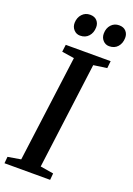

<svg xmlns="http://www.w3.org/2000/svg" viewBox="-176 -1014 749 1079"><g transform="rotate(20 198.5 -474.5)"><path d="M-0.5 0 3 -39.5 80.5 -52.5 164 -688.5 90 -700 95.5 -743H364L359.5 -700L279.5 -688.5L197 -52.5L276 -39.5L272.5 0ZM152.5 -819Q130 -819 114.8 -835.8Q99.5 -852.5 100 -877Q101 -908.5 119.8 -928.8Q138.5 -949 167 -949Q194 -949 208.5 -933Q223 -917 222.5 -893.5Q222 -861 203.2 -840Q184.5 -819 152.5 -819ZM326.5 -819Q304 -819 289 -835.8Q274 -852.5 274.5 -877Q275 -908.5 293.5 -928.8Q312 -949 340.5 -949Q367.5 -949 382 -933Q396.5 -917 396 -893.5Q395.5 -861 377 -840Q358.5 -819 326.5 -819Z"/></g></svg>

Font: Merriweather 28pt Medium
Style: Italic
Weight: 500
Italic angle: -7.8°
Version: Version 2.101